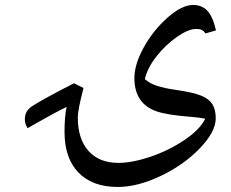

<svg xmlns="http://www.w3.org/2000/svg" viewBox="-20 -410 926 770"><path d="M452.1 339.8Q351.1 339.8 294.9 282.2Q238.8 224.6 238.8 119.1Q238.8 57.6 247.1 19Q204.6 39.1 128.4 82.5L90.8 104Q79.6 86.9 79.6 67.9Q79.6 35.6 106.9 17.1Q148.9 -10.7 276.9 -76.2L314.9 -57.1Q292 30.8 292 61Q292 147 334.7 195.1Q377.4 243.2 455.1 243.2Q510.7 243.2 583.7 218.5Q656.7 193.8 719.5 151.6Q782.2 109.4 803.2 65.9Q773.4 60.5 741.2 58.1Q649.9 51.3 606.7 36.1Q563.5 21 541.3 -12.2Q519 -45.4 519 -97.2Q519 -151.9 556.4 -219.7Q593.8 -287.6 651.4 -338.9Q709 -390.1 754.9 -390.1Q789.6 -390.1 811.5 -366.9Q833.5 -343.8 846.2 -288.1L804.2 -275.9Q795.9 -287.1 788.1 -290.5Q780.3 -293.9 766.1 -293.9Q735.4 -293.9 689 -261.5Q642.6 -229 606.7 -182.9Q570.8 -136.7 561 -92.8Q578.6 -76.2 609.1 -65.9Q639.6 -55.7 690.4 -48.8Q755.4 -39.1 786.4 -26.6Q817.4 -14.2 831.3 7.3Q845.2 28.8 845.2 64.9Q845.2 118.2 781.5 184.6Q717.8 251 625 295.4Q532.2 339.8 452.1 339.8Z"/></svg>

Font: Droid Arabic Naskh
Style: Regular
Weight: 400
Designer: Pascal Zoghbi
Foundry: Ascender Corporation
Version: Version 1.00